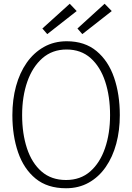

<svg xmlns="http://www.w3.org/2000/svg" viewBox="-20 -996 705 1024"><path d="M332 8Q233 8 170 -43.5Q107 -95 76.5 -183.5Q46 -272 46 -382Q46 -465 65.5 -536.5Q85 -608 122.5 -661.5Q160 -715 214 -745.5Q268 -776 336 -776Q432 -776 495 -723.5Q558 -671 588.5 -582Q619 -493 619 -382Q619 -300 600 -229.5Q581 -159 544 -105.5Q507 -52 453.5 -22Q400 8 332 8ZM332 -36Q409 -36 461 -81.5Q513 -127 540 -205.5Q567 -284 567 -382Q567 -482 541 -561Q515 -640 463.5 -686Q412 -732 335 -732Q259 -732 206 -685.5Q153 -639 125.5 -560Q98 -481 98 -382Q98 -283 124 -204.5Q150 -126 202 -81Q254 -36 332 -36ZM232 -814 206 -844 352 -976 389 -937ZM419 -814 393 -844 538 -976 576 -937Z"/></svg>

Font: Yaldevi ExtraLight
Style: Regular
Weight: 200
Designer: Sol Matas, Rajitha Manaperi, Kosala Senevirathne
Foundry: Mooniak
Version: Version 1.100